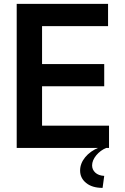

<svg xmlns="http://www.w3.org/2000/svg" viewBox="-20 -752 634 976"><path d="M64.9 0V-732.4H529.3V-619.1H193.8V-426.3H509.8V-313.5H193.8V-113.3H534.2V0ZM501.5 203.1Q448.7 203.1 418 178.2Q387.2 153.3 387.2 115.2Q387.2 79.1 412.8 47.6Q438.5 16.1 482.4 -2H523.9Q489.7 12.2 469 37.8Q448.2 63.5 448.2 88.9Q448.2 110.4 464.4 125.5Q480.5 140.6 509.8 142.1Z"/></svg>

Font: Kumbh Sans SemiBold
Style: Regular
Weight: 600
Version: Version 1.005